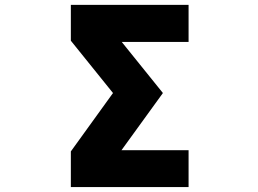

<svg xmlns="http://www.w3.org/2000/svg" viewBox="-20 -752 1040 774"><path d="M636.7 -377 469.7 -146.5H740.2V2H265.6V-141.6L435.5 -377L265.6 -587.9V-732.4H740.2V-583H470.7Z"/></svg>

Font: Gen Shin Gothic Monospace Heavy
Style: Bold
Weight: 800
Designer: [Source Han Sans]
Ryoko NISHIZUKA  (kana & ideographs); Paul D. Hunt (Latin, Greek & Cyrillic); Wenlong ZHANG  (bopomofo
Version: Version 1.002.20150607